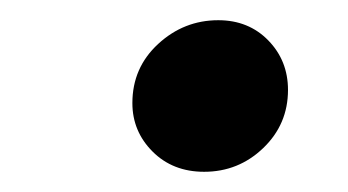

<svg xmlns="http://www.w3.org/2000/svg" viewBox="-20 -424 344 190"><path d="M182 -254Q151 -254 131 -274Q111 -294 111 -322Q111 -357 136.5 -380.5Q162 -404 196 -404Q226 -404 245.5 -384Q265 -364 265 -335Q265 -301 240.5 -277.5Q216 -254 182 -254Z"/></svg>

Font: Source Serif Pro SemiBold
Style: Italic
Weight: 600
Italic angle: -12°
Designer: Frank Grießhammer
Foundry: Adobe Systems Incorporated
Version: Version 3.001;hotconv 1.0.111;makeotfexe 2.5.65597